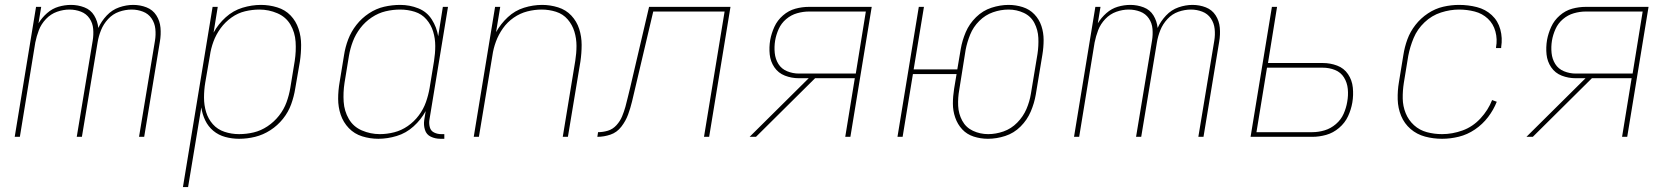

<svg xmlns="http://www.w3.org/2000/svg" viewBox="-20 -558 6808 783"><path d="M40 0H61L124 -385Q129 -410 138.5 -435Q148 -460 167.5 -480.5Q187 -501 212.5 -510Q238 -519 263 -519Q288 -519 310 -510.5Q332 -502 345 -483Q358 -464 360 -440Q362 -416 358 -392L293 0H314L378 -385Q382 -410 392 -435Q402 -460 421 -480.5Q440 -501 465.5 -510Q491 -519 517 -519Q541 -519 563 -510.5Q585 -502 598 -483Q611 -464 613.5 -440Q616 -416 612 -392L547 0H568L632 -388Q637 -417 634.5 -445Q632 -473 617.5 -495.5Q603 -518 577.5 -528Q552 -538 523 -538Q495 -538 466 -528Q437 -518 415 -494.5Q393 -471 381 -444Q378 -472 364 -495Q350 -518 324 -528Q298 -538 270 -538Q244 -538 218.5 -530.5Q193 -523 172 -504.5Q151 -486 137 -463L148 -530H127Z M726 205H747L801 -120Q805 -92 817 -67Q829 -42 850 -24.5Q871 -7 898.5 0.5Q926 8 955 8Q988 8 1020.5 0Q1053 -8 1082.5 -27Q1112 -46 1134 -73.5Q1156 -101 1167.5 -133Q1179 -165 1184 -197L1203 -307Q1208 -341 1208 -375Q1208 -409 1197.5 -440.5Q1187 -472 1165 -495Q1143 -518 1110.5 -528Q1078 -538 1044 -538Q1007 -538 969 -526.5Q931 -515 900.5 -487.5Q870 -460 851 -425L868 -530H847ZM955 -11Q924 -11 895.5 -20.5Q867 -30 848 -51.5Q829 -73 820.5 -101Q812 -129 812 -160Q812 -191 817 -221L836 -331Q840 -360 850.5 -388.5Q861 -417 879.5 -442.5Q898 -468 924 -486.5Q950 -505 979.5 -512Q1009 -519 1038 -519Q1076 -519 1111 -504Q1146 -489 1164.5 -457.5Q1183 -426 1185.5 -387.5Q1188 -349 1182 -310L1164 -200Q1159 -170 1148.5 -141Q1138 -112 1118 -86.5Q1098 -61 1071 -43Q1044 -25 1014.5 -18Q985 -11 955 -11Z M1523 8Q1560 8 1598 -3.5Q1636 -15 1666.5 -42.5Q1697 -70 1716 -105L1710 -68Q1707 -48 1713 -28.5Q1719 -9 1737 -0.5Q1755 8 1776 8H1792V-11H1779Q1764 -11 1750.5 -17.5Q1737 -24 1733 -38.5Q1729 -53 1731 -68L1807 -530H1786L1767 -410Q1761 -447 1741 -478.5Q1721 -510 1686 -524Q1651 -538 1612 -538Q1579 -538 1546.5 -530.5Q1514 -523 1484.5 -503.5Q1455 -484 1433.5 -456.5Q1412 -429 1400 -397.5Q1388 -366 1383 -333L1365 -223Q1359 -189 1359 -155Q1359 -121 1369.5 -90Q1380 -59 1402.5 -35.5Q1425 -12 1457 -2Q1489 8 1523 8ZM1529 -11Q1491 -11 1456 -26Q1421 -41 1402.5 -73Q1384 -105 1381.5 -143Q1379 -181 1385 -220L1403 -330Q1408 -360 1419 -389Q1430 -418 1449.5 -443.5Q1469 -469 1496 -487Q1523 -505 1552.5 -512Q1582 -519 1612 -519Q1643 -519 1671.5 -510Q1700 -501 1719 -479Q1738 -457 1746.5 -429Q1755 -401 1755 -370.5Q1755 -340 1750 -309L1732 -199Q1727 -170 1717 -141.5Q1707 -113 1688 -87.5Q1669 -62 1643 -44Q1617 -26 1587.5 -18.5Q1558 -11 1529 -11Z M1912 0H1933L1988 -331Q1992 -360 2002.5 -388.5Q2013 -417 2031 -442.5Q2049 -468 2075 -486Q2101 -504 2130.5 -511.5Q2160 -519 2189 -519Q2219 -519 2247.5 -510Q2276 -501 2295 -479Q2314 -457 2322.5 -429Q2331 -401 2331 -371Q2331 -341 2326 -310L2275 0H2296L2347 -307Q2352 -341 2352 -375Q2352 -409 2342 -440Q2332 -471 2310 -494.5Q2288 -518 2256 -528Q2224 -538 2191 -538Q2154 -538 2117 -526.5Q2080 -515 2051 -488Q2022 -461 2003 -427L2020 -530H1999Z M2416 0Q2443 0 2469.5 -9Q2496 -18 2514 -41.5Q2532 -65 2541.5 -91Q2551 -117 2557.5 -144Q2564 -171 2570 -197L2644 -511H2935L2851 0H2872L2959 -530H2627L2550 -201Q2545 -182 2540.5 -162Q2536 -142 2530.5 -122.5Q2525 -103 2517 -83.5Q2509 -64 2494 -47.5Q2479 -31 2459 -25Q2439 -19 2419 -19Z M3037 0H3063L3304 -239H3466L3427 0H3448L3535 -530H3279Q3251 -530 3223.5 -522.5Q3196 -515 3173 -495Q3150 -475 3138 -448.5Q3126 -422 3121 -395Q3116 -365 3119 -336Q3122 -307 3138 -283.5Q3154 -260 3181 -249.5Q3208 -239 3238 -239H3278ZM3238 -258Q3213 -258 3190 -267.5Q3167 -277 3154.5 -297Q3142 -317 3139.5 -342Q3137 -367 3141 -392Q3145 -416 3155.5 -439.5Q3166 -463 3186 -480Q3206 -497 3230.5 -504Q3255 -511 3279 -511H3511L3470 -258Z M4009 8Q4044 8 4079.5 -3.5Q4115 -15 4142 -42Q4169 -69 4183.5 -103Q4198 -137 4204 -172L4231 -335Q4236 -365 4236 -395Q4236 -425 4227 -452Q4218 -479 4198.5 -499.5Q4179 -520 4151 -529Q4123 -538 4093 -538Q4059 -538 4023.5 -526.5Q3988 -515 3960.5 -488Q3933 -461 3918.5 -427Q3904 -393 3898 -358L3884 -275H3706L3748 -530H3727L3640 0H3661L3703 -256H3881L3871 -196Q3866 -165 3866 -135.5Q3866 -106 3875.5 -78.5Q3885 -51 3904 -30.5Q3923 -10 3951 -1Q3979 8 4009 8ZM4010 -11Q3977 -11 3948 -24.5Q3919 -38 3904 -66Q3889 -94 3887.5 -126.5Q3886 -159 3892 -192L3918 -355Q3924 -386 3936.5 -417Q3949 -448 3973.5 -472.5Q3998 -497 4029.5 -508Q4061 -519 4093 -519Q4126 -519 4155 -505.5Q4184 -492 4198.5 -464Q4213 -436 4214.5 -403.5Q4216 -371 4211 -338L4184 -175Q4179 -144 4166 -113.5Q4153 -83 4128.5 -58Q4104 -33 4072.5 -22Q4041 -11 4010 -11Z M4360 0H4381L4444 -385Q4449 -410 4458.5 -435Q4468 -460 4487.5 -480.5Q4507 -501 4532.5 -510Q4558 -519 4583 -519Q4608 -519 4630 -510.5Q4652 -502 4665 -483Q4678 -464 4680 -440Q4682 -416 4678 -392L4613 0H4634L4698 -385Q4702 -410 4712 -435Q4722 -460 4741 -480.5Q4760 -501 4785.5 -510Q4811 -519 4837 -519Q4861 -519 4883 -510.5Q4905 -502 4918 -483Q4931 -464 4933.5 -440Q4936 -416 4932 -392L4867 0H4888L4952 -388Q4957 -417 4954.5 -445Q4952 -473 4937.5 -495.5Q4923 -518 4897.5 -528Q4872 -538 4843 -538Q4815 -538 4786 -528Q4757 -518 4735 -494.5Q4713 -471 4701 -444Q4698 -472 4684 -495Q4670 -518 4644 -528Q4618 -538 4590 -538Q4564 -538 4538.5 -530.5Q4513 -523 4492 -504.5Q4471 -486 4457 -463L4468 -530H4447Z M5080 0H5332Q5360 0 5388.5 -8Q5417 -16 5441 -36.5Q5465 -57 5477.5 -84Q5490 -111 5495 -140Q5500 -170 5497 -200.5Q5494 -231 5477.5 -255.5Q5461 -280 5433 -290.5Q5405 -301 5375 -301H5151L5188 -530H5167ZM5104 -19 5147 -282H5374Q5401 -282 5424.5 -272.5Q5448 -263 5461 -242Q5474 -221 5476.5 -195Q5479 -169 5474 -142Q5470 -118 5459.5 -94Q5449 -70 5428 -52Q5407 -34 5382 -26.5Q5357 -19 5332 -19Z M5861 8Q5895 8 5929.5 -0.5Q5964 -9 5995 -30Q6026 -51 6048.5 -80.5Q6071 -110 6084 -143L6065 -150Q6049 -109 6017.5 -75Q5986 -41 5944.5 -26Q5903 -11 5861 -11Q5829 -11 5799 -19Q5769 -27 5746.5 -47.5Q5724 -68 5712.5 -96.5Q5701 -125 5700.5 -156.5Q5700 -188 5705 -220L5723 -330Q5730 -367 5745 -403Q5760 -439 5789.5 -467Q5819 -495 5856.5 -507Q5894 -519 5930 -519Q5963 -519 5994 -511Q6025 -503 6047.5 -482Q6070 -461 6078.5 -429.5Q6087 -398 6081 -365V-362H6102V-366Q6108 -403 6098.5 -438Q6089 -473 6063.5 -496.5Q6038 -520 6003 -529Q5968 -538 5930 -538Q5898 -538 5865.5 -530.5Q5833 -523 5803.5 -503.5Q5774 -484 5752.5 -456.5Q5731 -429 5719.5 -397.5Q5708 -366 5703 -333L5685 -223Q5679 -188 5680 -152.5Q5681 -117 5694 -85.5Q5707 -54 5732.5 -32Q5758 -10 5791.5 -1Q5825 8 5861 8Z M6205 0H6231L6472 -239H6634L6595 0H6616L6703 -530H6447Q6419 -530 6391.5 -522.5Q6364 -515 6341 -495Q6318 -475 6306 -448.5Q6294 -422 6289 -395Q6284 -365 6287 -336Q6290 -307 6306 -283.5Q6322 -260 6349 -249.5Q6376 -239 6406 -239H6446ZM6406 -258Q6381 -258 6358 -267.5Q6335 -277 6322.5 -297Q6310 -317 6307.5 -342Q6305 -367 6309 -392Q6313 -416 6323.5 -439.5Q6334 -463 6354 -480Q6374 -497 6398.5 -504Q6423 -511 6447 -511H6679L6638 -258Z"/></svg>

Font: Iosevka Sparkle Thin
Style: Italic
Weight: 100
Italic angle: -9°
Designer: Belleve Invis
Foundry: Belleve Invis
Version: Version 4.5.0; ttfautohint (v1.8.3)